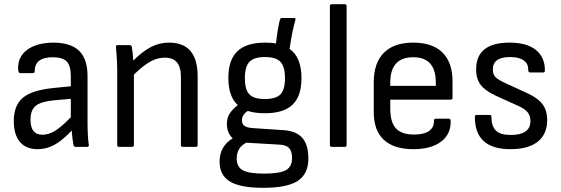

<svg xmlns="http://www.w3.org/2000/svg" viewBox="-20 -703 2683 919"><path d="M160 11Q105 11 75.5 -23.5Q46 -58 46 -124Q46 -199 90 -235.5Q134 -272 238 -282L319 -290V-338Q319 -388 299.5 -408.5Q280 -429 233 -429Q146 -429 146 -362Q146 -353 138 -353H77Q68 -353 67 -369Q63 -428 108 -463Q153 -498 235 -499Q318 -499 358.5 -460Q399 -421 399 -339V-120Q399 -51 405 -10Q407 0 396 0H341Q333 0 331 -12Q329 -21 327 -40Q325 -59 323 -78Q278 -30 240 -9.5Q202 11 160 11ZM126 -130Q126 -58 183 -58Q212 -58 243 -76.5Q274 -95 319 -142V-230L240 -223Q176 -217 151 -196.5Q126 -176 126 -130Z M550 0Q541 0 541 -9V-366Q541 -394 539 -425.5Q537 -457 535 -476Q533 -487 544 -487H601Q609 -487 611 -478Q613 -467 615 -449Q617 -431 618 -413Q662 -457 702.5 -478Q743 -499 789 -499Q926 -499 926 -338V-9Q926 0 917 0H855Q846 0 846 -9V-333Q846 -382 827 -404.5Q808 -427 768 -427Q733 -427 699 -408Q665 -389 621 -346V-9Q621 0 612 0Z M1248 -161Q1200 -161 1166 -172Q1138 -154 1138 -127Q1138 -110 1149.5 -101Q1161 -92 1189 -90L1338 -80Q1398 -76 1427 -43Q1456 -10 1456 55Q1456 130 1405 163Q1354 196 1240 196Q1129 196 1080 165.5Q1031 135 1031 71Q1031 -3 1094 -41Q1081 -52 1073.5 -69.5Q1066 -87 1066 -110Q1066 -139 1079 -159Q1092 -179 1118 -200Q1073 -241 1073 -330Q1073 -416 1116 -457.5Q1159 -499 1250 -499Q1278 -499 1301 -495Q1305 -531 1309.5 -558.5Q1314 -586 1319 -606Q1322 -617 1329 -617H1386Q1397 -617 1394 -608Q1386 -580 1379.5 -548Q1373 -516 1366 -469Q1423 -429 1423 -329Q1423 -243 1380.5 -202Q1338 -161 1248 -161ZM1248 -229Q1301 -229 1322.5 -251.5Q1344 -274 1344 -329Q1344 -384 1322.5 -407Q1301 -430 1248 -430Q1196 -430 1174 -407Q1152 -384 1152 -329Q1152 -274 1173.5 -251.5Q1195 -229 1248 -229ZM1113 56Q1113 96 1142.5 112Q1172 128 1244 128Q1319 128 1348.5 111.5Q1378 95 1378 52Q1378 20 1363 5Q1348 -10 1313 -11L1159 -20Q1113 3 1113 56Z M1568 0Q1559 0 1559 -9V-674Q1559 -683 1568 -683H1630Q1639 -683 1639 -674V-9Q1639 0 1630 0Z M1958 11Q1866 11 1817.5 -33.5Q1769 -78 1769 -166V-309Q1769 -402 1817.5 -450.5Q1866 -499 1957 -499Q2050 -499 2098 -451.5Q2146 -404 2146 -313V-235Q2146 -226 2137 -226H1848V-183Q1848 -118 1875 -88.5Q1902 -59 1962 -59Q2009 -59 2033.5 -76Q2058 -93 2057 -125Q2057 -135 2067 -135H2128Q2135 -135 2137 -127Q2140 -63 2092.5 -26Q2045 11 1958 11ZM1848 -292H2066V-308Q2066 -429 1958 -429Q1848 -429 1848 -308Z M2423 11Q2252 11 2253 -144Q2253 -153 2263 -153H2324Q2332 -153 2332 -145Q2332 -99 2353.5 -78Q2375 -57 2424 -57Q2519 -57 2519 -124Q2519 -149 2505.5 -165.5Q2492 -182 2461 -196L2353 -245Q2303 -268 2281 -296.5Q2259 -325 2259 -371Q2259 -499 2419 -499Q2502 -499 2545.5 -463.5Q2589 -428 2588 -364Q2588 -356 2579 -356H2518Q2508 -356 2508 -370Q2509 -398 2486.5 -414Q2464 -430 2422 -430Q2339 -430 2339 -371Q2339 -347 2351 -334.5Q2363 -322 2397 -306L2504 -257Q2554 -234 2576.5 -204.5Q2599 -175 2599 -128Q2599 -61 2554 -25Q2509 11 2423 11Z"/></svg>

Font: Sofia Sans Semi Condensed
Style: Regular
Weight: 400
Designer: Botio Nikoltchev, Ani Petrova
Foundry: lettersoup
Version: Version 4.100; ttfautohint (v1.8.4.7-5d5b)